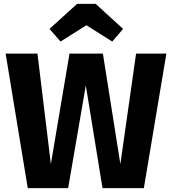

<svg xmlns="http://www.w3.org/2000/svg" viewBox="-20 -969 887 989"><path d="M721 0H508L422 -529L331 0H123L9 -693H173L242 -124L338 -693H510L600 -124L681 -693H837ZM235 -820 377 -949H473L614 -820L558 -755L425 -839L292 -755Z"/></svg>

Font: Statis Sans
Style: Bold
Weight: 700
Designer: bBox Type GmbH
Foundry: bBox Type GmbH
Version: Version 1.000